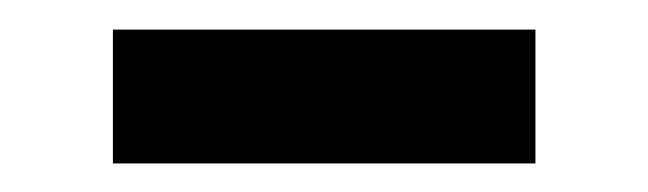

<svg xmlns="http://www.w3.org/2000/svg" viewBox="-20 -330 449 133"><path d="M58.2 -216.8V-309.5H350.9V-216.8Z"/></svg>

Font: Spartan MB SemBd
Style: Regular
Weight: 600
Designer: Matt Bailey, Mirko Velimirovic
Foundry: Matt Bailey
Version: Version 1.005